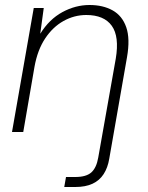

<svg xmlns="http://www.w3.org/2000/svg" viewBox="-20 -528 590 768"><path d="M28 0 115 -496H155L141 -393Q177 -451 229.5 -479.5Q282 -508 338 -508Q392 -508 430.5 -486.5Q469 -465 485 -419Q501 -373 488 -299L417 107Q411 143 394.5 168.5Q378 194 350 207Q322 220 281 220H237L244 180H281Q325 180 345.5 161.5Q366 143 373 102L443 -293Q458 -382 427 -425Q396 -468 325 -468Q277 -468 234 -444Q191 -420 160.5 -374Q130 -328 118 -261L73 0Z"/></svg>

Font: DM Sans 24pt ExtraLight
Style: Italic
Weight: 250
Italic angle: -10°
Designer: Colophon Foundry, Jonny Pinhorn
Foundry: Colophon Foundry
Version: Version 4.004;gftools[0.9.30]